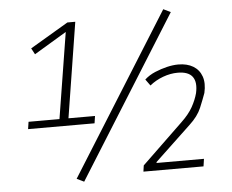

<svg xmlns="http://www.w3.org/2000/svg" viewBox="-53 -789 1054 872"><g transform="rotate(-5 474.5 -352.5)"><path d="M63 -238 68 -271H209L274 -676L284 -670L124 -574L109 -602L283 -705H319L250 -271H371L366 -238ZM296 22 263 6 722 -727 755 -711ZM568 0 572 -28 758 -207Q794 -241 811.5 -272.5Q829 -304 837 -334Q848 -383 829.5 -408.5Q811 -434 762 -434Q729 -434 695 -421.5Q661 -409 634 -387L613 -416Q634 -435 661.5 -446.5Q689 -458 716.5 -464.5Q744 -471 768 -471Q808 -471 835.5 -454.5Q863 -438 874 -407Q885 -376 875 -332Q865 -304 849.5 -266.5Q834 -229 795 -193L631 -38V-34H847L842 0Z"/></g></svg>

Font: Nunito Sans 7pt Condensed ExtraLight
Style: Italic
Weight: 250
Width: 3
Italic angle: -9°
Designer: Vernon Adams
Foundry: Vernon Adams
Version: Version 3.101;gftools[0.9.27]